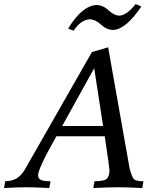

<svg xmlns="http://www.w3.org/2000/svg" viewBox="-75 -949 801 969"><path d="M643.1 0Q566.9 -3.9 522.9 -3.9Q468.3 -3.9 396 0L401.9 -34.2Q451.2 -34.2 464.4 -47.4Q477.5 -60.5 477.5 -90.3Q477.5 -99.6 453.6 -261.2H209.5Q117.2 -98.6 117.2 -64.5Q117.2 -47.9 131.6 -41Q146 -34.2 179.7 -34.2L173.8 0Q104.5 -3.9 54.7 -3.9Q14.6 -3.9 -54.7 0L-48.8 -34.2Q-14.6 -35.2 7.6 -47.9Q29.8 -60.5 49.3 -91.3L388.7 -686L470.7 -710.4L578.6 -101.6Q588.4 -62.5 598.1 -48.3Q607.9 -34.2 648.9 -34.2ZM445.3 -313 400.4 -605 238.8 -313ZM296.4 -793.9 269 -804.7Q336.9 -917.5 410.2 -923.8Q444.3 -923.8 472.7 -897Q501 -870.1 529.3 -870.1Q564.5 -872.1 609.9 -928.7L638.2 -916Q559.6 -799.8 496.1 -797.9Q463.9 -797.9 434.8 -824.7Q405.8 -851.6 375.5 -851.6Q330.6 -846.7 296.4 -793.9Z"/></svg>

Font: Kelvinch
Style: Italic
Weight: 400
Italic angle: -10°
Designer: Paul James Miller
Foundry: High-Logic / Made with FontCreator
Version: Version 3.40;July 22, 2017;FontCreator 11.0.0.2388 64-bit